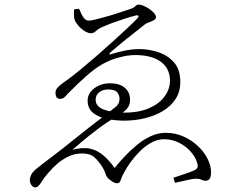

<svg xmlns="http://www.w3.org/2000/svg" viewBox="-20 -768 1040 837"><path d="M133 49Q125 49 117.5 39.5Q110 30 110 14Q110 9 115 -4Q120 -17 143 -36Q155 -45 179.5 -64Q204 -83 233 -105Q262 -127 285 -146Q328 -181 365.5 -210Q403 -239 437 -265Q471 -291 486 -303.5Q501 -316 501 -337Q501 -354 490.5 -366Q480 -378 451 -378Q429 -378 413 -366Q397 -354 397 -333Q397 -304 432 -290.5Q467 -277 521 -277Q587 -277 631.5 -297Q676 -317 698.5 -349Q721 -381 721 -416Q721 -469 681.5 -498.5Q642 -528 569 -528Q537 -528 496.5 -517Q456 -506 421 -485Q393 -469 355.5 -436Q318 -403 273 -357Q269 -351 261 -344Q253 -337 241 -337Q234 -337 228 -342.5Q222 -348 222 -365Q222 -373 226.5 -380Q231 -387 241.5 -396Q252 -405 271 -418Q296 -436 330 -464Q364 -492 401.5 -524.5Q439 -557 473.5 -588.5Q508 -620 536 -646Q564 -672 578 -687Q586 -695 583.5 -699Q581 -703 570 -700Q547 -694 520.5 -685.5Q494 -677 468.5 -667.5Q443 -658 421 -648Q409 -643 398.5 -633Q388 -623 377 -623Q365 -623 350 -632Q335 -641 323 -654.5Q311 -668 306 -680Q303 -688 302.5 -701Q302 -714 303 -727L324 -730Q328 -724 333 -711.5Q338 -699 346.5 -688.5Q355 -678 368 -678Q377 -678 400.5 -684Q424 -690 452 -698Q480 -706 505 -714.5Q530 -723 543 -727Q564 -734 570 -741Q576 -748 585 -748Q594 -748 606.5 -742.5Q619 -737 631.5 -728.5Q644 -720 652 -710.5Q660 -701 660 -693Q660 -685 651 -680Q642 -675 630.5 -671Q619 -667 612 -662Q590 -644 568.5 -627.5Q547 -611 528.5 -596Q510 -581 493.5 -567Q477 -553 463 -541Q456 -535 457 -532Q458 -529 468 -533Q492 -541 525 -547.5Q558 -554 588 -554Q629 -554 670 -540.5Q711 -527 738.5 -496Q766 -465 766 -411Q766 -368 745.5 -336.5Q725 -305 690 -284Q655 -263 611.5 -252.5Q568 -242 521 -242Q486 -242 449 -249Q412 -256 387 -275Q362 -294 362 -330Q362 -351 375.5 -368Q389 -385 411 -395Q433 -405 460 -405Q501 -405 524 -385.5Q547 -366 547 -334Q547 -317 540.5 -304.5Q534 -292 520.5 -281.5Q507 -271 486 -259Q444 -234 405 -204.5Q366 -175 337 -150.5Q308 -126 296 -115Q341 -127 372.5 -120Q404 -113 429.5 -91.5Q455 -70 480 -36Q498 -59 522.5 -85Q547 -111 575.5 -135Q604 -159 636.5 -174Q669 -189 703 -189Q743 -189 778.5 -173.5Q814 -158 841.5 -132.5Q869 -107 884.5 -76.5Q900 -46 900 -17Q900 2 894 11Q888 20 876 20Q869 20 863.5 17.5Q858 15 851.5 13Q845 11 835 11Q822 11 798.5 16.5Q775 22 743 29L736 7Q768 -4 790.5 -11.5Q813 -19 826 -25Q837 -30 840.5 -37Q844 -44 839 -60Q831 -85 810.5 -108Q790 -131 760 -146Q730 -161 695 -161Q667 -161 641 -147Q615 -133 592 -110.5Q569 -88 551 -63.5Q533 -39 522 -18Q511 1 506.5 16Q502 31 491 31Q481 31 469 23Q457 15 450 8Q444 1 442 -5Q440 -11 436.5 -20Q433 -29 423 -45Q410 -65 392 -82Q374 -99 338 -99Q307 -99 282 -87.5Q257 -76 234 -58Q209 -36 190 -14Q171 8 159 28Q155 35 148 42Q141 49 133 49Z"/></svg>

Font: Noto Serif HK ExtraLight
Style: Regular
Weight: 200
Designer: Ryoko NISHIZUKA 西塚涼子 (kana & ideographs); Frank Grießhammer (Latin, Greek & Cyrillic); Wenlong ZHANG 张文龙 (bopomofo); San
Foundry: Adobe
Version: Version 2.002-H1;hotconv 1.1.0;makeotfexe 2.6.0